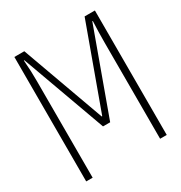

<svg xmlns="http://www.w3.org/2000/svg" viewBox="-168 -834 899 954"><g transform="rotate(-30 281.5 -357.0)"><path d="M51 0H88V-554C88 -594 87 -626 83 -675H86L260 -195H301L475 -674H478C476 -634 475 -592 475 -551V0H513V-714H454L282 -241H279L108 -714H51Z"/></g></svg>

Font: Noto Sans Mono SemiCondensed ExtraLight
Style: Regular
Weight: 200
Width: 4
Designer: Monotype Design Team
Foundry: Monotype Imaging Inc.
Version: Version 2.014